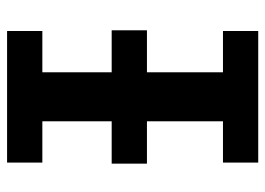

<svg xmlns="http://www.w3.org/2000/svg" viewBox="-124 -629 753 545"><g transform="rotate(-90 252.5 -356.5)"><path d="M437 -712.9V-612.8H319.8V-416H439V-315.9H319.8V-100.1H437V0H63.5V-100.1H180.7V-315.9H60.5V-416H180.7V-612.8H63.5V-712.9Z"/></g></svg>

Font: Lesson One
Style: Bold
Weight: 700
Designer: But Ko, Victor Gaultney, Annie Olsen, Julie Remington, Don Collingsworth, Eric Hays, Becca Hirsbrunner
Version: Version 1.100